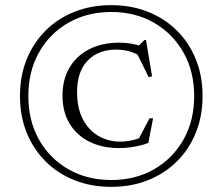

<svg xmlns="http://www.w3.org/2000/svg" viewBox="-20 -715 864 745"><path d="M411.5 -695Q489.5 -695 554.2 -669.2Q619 -643.5 666.5 -596.2Q714 -549 740 -484.5Q766 -420 766 -342.5Q766 -265 740 -200.5Q714 -136 666.5 -88.8Q619 -41.5 554.2 -15.8Q489.5 10 411.5 10Q334 10 269 -15.8Q204 -41.5 156.8 -88.8Q109.5 -136 83.5 -200.5Q57.5 -265 57.5 -342.5Q57.5 -420 83.5 -484.5Q109.5 -549 156.8 -596.2Q204 -643.5 269 -669.2Q334 -695 411.5 -695ZM411.5 -668.5Q318.5 -668.5 245.8 -627Q173 -585.5 131.5 -511.8Q90 -438 90 -342.5Q90 -246.5 131.5 -173Q173 -99.5 245.8 -58Q318.5 -16.5 411.5 -16.5Q505 -16.5 577.5 -58Q650 -99.5 691.8 -173Q733.5 -246.5 733.5 -342.5Q733.5 -438 691.8 -511.5Q650 -585 577.5 -626.8Q505 -668.5 411.5 -668.5ZM446.5 -165.5Q469.5 -165.5 493.2 -170.8Q517 -176 538 -187L510.5 -162L560.5 -256H574L555.5 -160.5Q532 -151 501.5 -145.8Q471 -140.5 440.5 -140.5Q377.5 -140.5 328.2 -164.5Q279 -188.5 250.8 -234Q222.5 -279.5 222.5 -344.5Q222.5 -406 249.5 -452.2Q276.5 -498.5 326.2 -524Q376 -549.5 443.5 -549.5Q467 -549.5 489 -545.8Q511 -542 536.5 -533.5H513.5L541 -560H546.5L570 -419L557 -415.5L505 -521L532 -493Q505 -509.5 481 -516Q457 -522.5 430.5 -522.5Q361.5 -522.5 320.2 -480Q279 -437.5 279 -357Q279 -296 301.2 -253Q323.5 -210 361.5 -187.8Q399.5 -165.5 446.5 -165.5Z"/></svg>

Font: Newsreader 36pt Light
Style: Regular
Weight: 300
Designer: Hugues Gentile
Foundry: Production Type
Version: Version 1.003